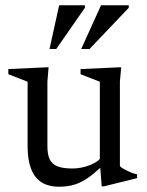

<svg xmlns="http://www.w3.org/2000/svg" viewBox="-20 -697 558 727"><path d="M159.5 -143Q159.5 -112 168.2 -93.8Q177 -75.5 197.8 -67.2Q218.5 -59 254 -59Q288.5 -59 320.8 -72Q353 -85 366.5 -104.5L384.5 -86Q358 -59 335.5 -40.5Q313 -22 292.2 -10.8Q271.5 0.5 250 5.2Q228.5 10 204 10Q142.5 10 113.5 -28.5Q84.5 -67 84.5 -144V-387.5L11.5 -416V-435.5L164 -442.5L159.5 -388.5ZM365 8.5 358 -83V-387.5L285 -416V-435.5L439 -442.5L434 -388.5V-68Q438.5 -63 446.2 -58.5Q454 -54 463.2 -49.5Q472.5 -45 481.8 -41.8Q491 -38.5 499 -37V-22.5L374 8.5ZM287.5 -511.5 362.5 -677H467.5V-667.5L319 -511.5ZM167.5 -511.5 204 -677H301.5V-667.5L193 -511.5Z"/></svg>

Font: Newsreader 24pt
Style: Regular
Weight: 400
Designer: Hugues Gentile
Foundry: Production Type
Version: Version 1.003